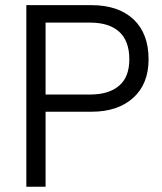

<svg xmlns="http://www.w3.org/2000/svg" viewBox="-20 -710 616 730"><path d="M487.3 -636.7Q544.9 -583 544.9 -484.4Q544.9 -390.6 486.3 -337.9Q427.7 -285.2 328.1 -285.2H153.3V0H80.1V-690.4H328.1Q429.7 -690.4 487.3 -636.7ZM432.6 -383.8Q471.7 -417 471.7 -484.4Q471.7 -554.7 432.6 -589.8Q394.5 -624 322.3 -624H153.3V-350.6H322.3Q393.6 -350.6 432.6 -383.8Z"/></svg>

Font: Dinish
Style: Regular
Weight: 400
Designer: Bert Driehuis
Foundry: Playbeing
Version: Version 3.006; git-39231f3c-release